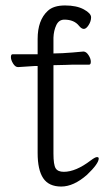

<svg xmlns="http://www.w3.org/2000/svg" viewBox="-20 -671 400 704"><path d="M118 -429H108Q107 -429 47 -425H46Q36 -425 28 -438Q20 -451 20 -461.5Q20 -472 26 -472H118V-528Q118 -597 155 -631Q176 -651 218.5 -651Q261 -651 287.5 -636.5Q314 -622 314 -607.5Q314 -593 305 -579Q296 -565 287.5 -565Q279 -565 270 -576Q252 -599 216 -599Q196 -599 186.5 -579Q177 -559 176 -533V-475L209 -476Q245 -478 285 -482H286Q296 -482 304.5 -469Q313 -456 313 -445Q313 -434 307 -434H268Q240 -434 220 -433L176 -432V-108Q176 -67 184 -54Q192 -41 214 -41Q258 -41 313 -83Q329 -95 335.5 -95Q342 -95 342 -90Q342 -71 299 -30Q250 13 204.5 13Q159 13 138.5 -17.5Q118 -48 118 -110ZM270 -576Z"/></svg>

Font: LXGW WenKai Lite Light
Style: Regular
Weight: 300
Designer: LXGW / Fontworks Inc.
Foundry: LXGW / Fontworks Inc.
Version: Version 1.511; March 25, 2025